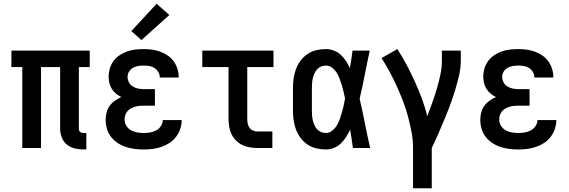

<svg xmlns="http://www.w3.org/2000/svg" viewBox="-20 -790 3040 1025"><path d="M425 8Q401 8 377.5 2Q354 -4 336 -19Q318 -34 309.5 -57Q301 -80 301 -103V-432H199V0H99V-432H41V-520H459V-432H401V-103Q401 -98 402.5 -93.5Q404 -89 407.5 -86Q411 -83 415.5 -81.5Q420 -80 425 -80H441V8Z M747 8Q723 8 699 5Q675 2 652 -5.5Q629 -13 608.5 -26.5Q588 -40 573 -59Q558 -78 551 -102Q544 -126 544 -150Q544 -170 549 -189.5Q554 -209 565.5 -225Q577 -241 593.5 -252.5Q610 -264 628 -272Q613 -279 599.5 -290Q586 -301 577 -315.5Q568 -330 564 -346.5Q560 -363 560 -380Q560 -403 566.5 -425Q573 -447 586.5 -465Q600 -483 619 -495.5Q638 -508 659 -515.5Q680 -523 702.5 -525.5Q725 -528 747 -528Q770 -528 792 -525Q814 -522 835 -514.5Q856 -507 875 -494Q894 -481 907 -463Q920 -445 927 -423Q934 -401 934 -379Q934 -378 934 -377.5Q934 -377 934 -376H833Q833 -376 833 -376.5Q833 -377 833 -377Q833 -392 825 -405.5Q817 -419 804.5 -427Q792 -435 777 -437.5Q762 -440 747 -440Q732 -440 717 -437.5Q702 -435 689 -427.5Q676 -420 668.5 -407Q661 -394 661 -379Q661 -363 669 -349Q677 -335 690 -327.5Q703 -320 718.5 -317Q734 -314 750 -314H807V-226H750Q738 -226 726 -225Q714 -224 702 -220.5Q690 -217 679.5 -211.5Q669 -206 661 -197Q653 -188 649 -176Q645 -164 645 -152Q645 -134 654.5 -118.5Q664 -103 679.5 -94.5Q695 -86 712.5 -83Q730 -80 747 -80Q765 -80 782 -83Q799 -86 814 -94Q829 -102 839 -117Q849 -132 849 -149Q849 -149 849 -149Q849 -149 849 -149H950Q950 -149 950 -149Q950 -149 950 -149Q950 -125 942 -101.5Q934 -78 919.5 -59Q905 -40 885 -27Q865 -14 842 -6Q819 2 795 5Q771 8 747 8ZM735 -576 681 -624 816 -770 884 -710Z M1354 0Q1334 0 1313 -3.5Q1292 -7 1273.5 -16Q1255 -25 1240 -40Q1225 -55 1216 -74Q1207 -93 1203.5 -113.5Q1200 -134 1200 -155V-432H1060V-520H1440V-432H1300V-155Q1300 -142 1302.5 -130Q1305 -118 1312 -108Q1319 -98 1330.5 -93Q1342 -88 1354 -88H1434V0Z M1720 8Q1694 8 1668.5 2Q1643 -4 1621.5 -18.5Q1600 -33 1584.5 -54Q1569 -75 1560 -99Q1551 -123 1547.5 -148.5Q1544 -174 1544 -200V-320Q1544 -346 1547.5 -371.5Q1551 -397 1560 -421Q1569 -445 1584.5 -466Q1600 -487 1621.5 -501.5Q1643 -516 1668.5 -522Q1694 -528 1720 -528Q1741 -528 1762 -520Q1783 -512 1799 -497.5Q1815 -483 1827 -464.5Q1839 -446 1848 -426Q1852 -450 1855.5 -473.5Q1859 -497 1862 -520H1954Q1940 -456 1927.5 -391.5Q1915 -327 1900 -263Q1915 -198 1928 -132Q1941 -66 1956 0H1864Q1861 -25 1857 -49.5Q1853 -74 1849 -98Q1840 -78 1828 -59Q1816 -40 1800 -24.5Q1784 -9 1763 -0.5Q1742 8 1720 8ZM1720 -80Q1738 -80 1753.5 -92.5Q1769 -105 1778.5 -121Q1788 -137 1794 -154.5Q1800 -172 1805.5 -190.5Q1811 -209 1815 -227Q1819 -245 1822 -264Q1819 -281 1814.5 -299Q1810 -317 1805 -334.5Q1800 -352 1793.5 -369Q1787 -386 1777.5 -401.5Q1768 -417 1753 -428.5Q1738 -440 1720 -440Q1706 -440 1694 -435Q1682 -430 1673 -420Q1664 -410 1658.5 -397.5Q1653 -385 1650 -372.5Q1647 -360 1646 -346.5Q1645 -333 1645 -320V-200Q1645 -187 1646 -173.5Q1647 -160 1650 -147.5Q1653 -135 1658.5 -122.5Q1664 -110 1673 -100Q1682 -90 1694 -85Q1706 -80 1720 -80Z M2185 215V0Q2185 -43 2177 -85Q2169 -127 2158 -168.5Q2147 -210 2131.5 -250Q2116 -290 2098.5 -329Q2081 -368 2060.5 -406Q2040 -444 2017 -480L2101 -528Q2128 -487 2151 -443.5Q2174 -400 2194.5 -355Q2215 -310 2232 -264Q2249 -218 2261 -170Q2275 -206 2288 -242.5Q2301 -279 2312 -316Q2323 -353 2331 -391Q2339 -429 2339 -468V-520H2440V-468Q2440 -427 2430.5 -386.5Q2421 -346 2409 -306.5Q2397 -267 2382.5 -228Q2368 -189 2352 -151Q2336 -113 2319.5 -75Q2303 -37 2285 0V215Z M2747 8Q2723 8 2699 5Q2675 2 2652 -5.5Q2629 -13 2608.5 -26.5Q2588 -40 2573 -59Q2558 -78 2551 -102Q2544 -126 2544 -150Q2544 -170 2549 -189.5Q2554 -209 2565.5 -225Q2577 -241 2593.5 -252.5Q2610 -264 2628 -272Q2613 -279 2599.5 -290Q2586 -301 2577 -315.5Q2568 -330 2564 -346.5Q2560 -363 2560 -380Q2560 -403 2566.5 -425Q2573 -447 2586.5 -465Q2600 -483 2619 -495.5Q2638 -508 2659 -515.5Q2680 -523 2702.5 -525.5Q2725 -528 2747 -528Q2770 -528 2792 -525Q2814 -522 2835 -514.5Q2856 -507 2875 -494Q2894 -481 2907 -463Q2920 -445 2927 -423Q2934 -401 2934 -379Q2934 -378 2934 -377.5Q2934 -377 2934 -376H2833Q2833 -376 2833 -376.5Q2833 -377 2833 -377Q2833 -392 2825 -405.5Q2817 -419 2804.5 -427Q2792 -435 2777 -437.5Q2762 -440 2747 -440Q2732 -440 2717 -437.5Q2702 -435 2689 -427.5Q2676 -420 2668.5 -407Q2661 -394 2661 -379Q2661 -363 2669 -349Q2677 -335 2690 -327.5Q2703 -320 2718.5 -317Q2734 -314 2750 -314H2807V-226H2750Q2738 -226 2726 -225Q2714 -224 2702 -220.5Q2690 -217 2679.5 -211.5Q2669 -206 2661 -197Q2653 -188 2649 -176Q2645 -164 2645 -152Q2645 -134 2654.5 -118.5Q2664 -103 2679.5 -94.5Q2695 -86 2712.5 -83Q2730 -80 2747 -80Q2765 -80 2782 -83Q2799 -86 2814 -94Q2829 -102 2839 -117Q2849 -132 2849 -149Q2849 -149 2849 -149Q2849 -149 2849 -149H2950Q2950 -149 2950 -149Q2950 -149 2950 -149Q2950 -125 2942 -101.5Q2934 -78 2919.5 -59Q2905 -40 2885 -27Q2865 -14 2842 -6Q2819 2 2795 5Q2771 8 2747 8Z"/></svg>

Font: Zed Mono Semibold
Style: Regular
Weight: 600
Monospace: yes
Designer: Belleve Invis
Foundry: Belleve Invis
Version: Version 1.0.0; ttfautohint (v1.8.4)